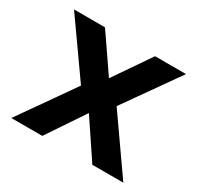

<svg xmlns="http://www.w3.org/2000/svg" viewBox="-117 -648 805 784"><g transform="rotate(30 285.5 -256.0)"><path d="M22 0 202 -257 22 -512H168L286 -340L404 -512H550L370 -257L550 0H404L286 -176L168 0Z"/></g></svg>

Font: DM Sans 12pt
Style: Bold
Weight: 700
Version: Version 4.004;gftools[0.9.30]